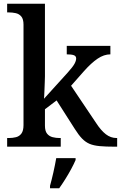

<svg xmlns="http://www.w3.org/2000/svg" viewBox="-20 -780 643 1021"><path d="M18 0V-46H27Q47 -46 65 -50.5Q83 -55 94 -70Q105 -85 105 -115V-649Q105 -678 93.5 -692Q82 -706 64 -710Q46 -714 27 -714H18V-760H219V-374Q219 -361 218 -341Q217 -321 216.5 -301.5Q216 -282 215 -268.5Q214 -255 214 -255L340 -394Q367 -424 376 -440.5Q385 -457 385 -469Q385 -482 372.5 -486.5Q360 -491 335 -491V-536H567V-491Q533 -491 499 -468Q465 -445 426 -401L358 -324L491 -126Q517 -86 543 -66Q569 -46 600 -46H603V0H589Q542 0 510 -3Q478 -6 456.5 -15Q435 -24 416.5 -43Q398 -62 378 -94L281 -246L219 -199V-112Q219 -83 230.5 -69Q242 -55 260 -50.5Q278 -46 297 -46H303V0ZM246 208Q255 176 264 136Q273 96 279 61H382V71Q373 92 358.5 119Q344 146 327 173Q310 200 295 221H246Z"/></svg>

Font: Noto Nastaliq Urdu Medium
Style: Regular
Weight: 500
Designer: Monotype Design Team (Patrick Giasson: type design, Kamal Mansour: OpenType code, Glenda Bellarosa). Updated by Simon Co
Foundry: Monotype Imaging Inc., Simon Cozens
Version: Version 3.007